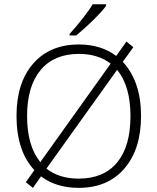

<svg xmlns="http://www.w3.org/2000/svg" viewBox="-20 -885 749 914"><path d="M651.4 -332.5Q651.4 -174.8 572.3 -82.8Q493.2 9.3 354.5 9.3Q247.6 9.3 175.3 -45.4L136.7 9.3L103 -17.6L143.6 -75.2Q58.6 -166 58.6 -333.5Q58.6 -491.7 138.2 -582.5Q217.8 -673.3 355.5 -673.3Q460.9 -673.3 533.2 -618.7L582 -687.5L614.7 -660.2L564.5 -590.8Q651.4 -497.1 651.4 -332.5ZM601.1 -332.5Q601.1 -475.1 537.6 -552.7L201.2 -82.5Q261.7 -34.7 354.5 -34.7Q474.1 -34.7 537.6 -111.6Q601.1 -188.5 601.1 -332.5ZM108.9 -332.5Q108.9 -190.9 171.9 -113.3L506.8 -582Q446.8 -628.4 355.5 -628.4Q237.3 -628.4 173.1 -551.3Q108.9 -474.1 108.9 -332.5ZM311 -723.1Q344.2 -759.3 376.7 -801.3Q409.2 -843.3 420.9 -864.7H484.9V-856.9Q468.3 -833.5 429.2 -794.4Q390.1 -755.4 342.8 -716.3H311Z"/></svg>

Font: Bpm'online Open Sans Light
Style: Regular
Weight: 300
Foundry: Ascender Corporation
Version: Version 1.10